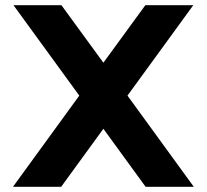

<svg xmlns="http://www.w3.org/2000/svg" viewBox="-20 -721 798 741"><path d="M286 -352 32 -701H217L379 -479L541 -701H726L472 -352L728 0H542L379 -224L216 0H30Z"/></svg>

Font: Urbanist
Style: Regular
Weight: 400
Designer: Corey Hu
Foundry: Corey Hu
Version: Version 1.2; befe77262ef67d88f1d94aa3d2e49ef1327b4483